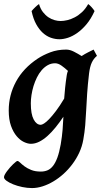

<svg xmlns="http://www.w3.org/2000/svg" viewBox="-30 -708 519 972"><path d="M460.9 -425.3Q444.3 -411.6 434.8 -391.6Q425.3 -371.6 420.9 -336.4Q414.1 -278.3 411.1 -232.9Q408.2 -187.5 406.2 -148.2Q404.3 -108.9 401.4 -73.5Q398.4 -38.1 391.6 -0.5Q385.7 33.2 371.3 64.5Q356.9 95.7 336.4 123Q315.9 150.4 291.3 172.6Q266.6 194.8 239.7 210.7Q212.9 226.6 185.3 235.4Q157.7 244.1 132.3 244.1Q107.9 244.1 82.5 238.8Q57.1 233.4 36.6 225.1Q16.1 216.8 3.2 207.3Q-9.8 197.8 -9.8 189Q-9.8 183.6 -5.4 175.3Q-1 167 5.9 158Q12.7 148.9 20.8 139.6Q28.8 130.4 36.4 123.3Q43.9 116.2 49.8 111.6Q55.7 106.9 57.6 106.9Q63.5 106.9 71.8 115.2Q80.1 123.5 93.8 133.8Q107.4 144 127.7 152.3Q147.9 160.6 176.8 160.6Q194.8 160.6 210.2 154.3Q225.6 147.9 238 132.3Q250.5 116.7 260.3 90.3Q270 64 277.3 23.4Q284.2 -17.6 286.9 -51.3Q289.6 -85 291 -117.2Q271.5 -87.9 251.2 -63Q231 -38.1 210.2 -19.5Q189.5 -1 168.5 9.5Q147.5 20 126.5 20Q110.4 20 90.8 10.7Q71.3 1.5 54.2 -18.8Q37.1 -39.1 25.6 -71Q14.2 -103 14.2 -148.9Q14.2 -226.6 51 -294.7Q87.9 -362.8 160.6 -411.1Q188 -429.2 224.4 -443.1Q260.7 -457 305.2 -457Q323.7 -457 344.2 -446.5Q364.7 -436 383.3 -424.3Q399.9 -435.1 415.5 -442.9L443.8 -457ZM176.3 -76.2Q182.1 -76.2 192.9 -82.8Q203.6 -89.4 218.8 -105Q233.9 -120.6 253.2 -146Q272.5 -171.4 294.9 -209Q296.9 -235.4 299.8 -264.4Q302.7 -293.5 308.1 -328.1Q309.6 -338.9 314 -349.1Q298.3 -363.8 281.5 -375.7Q264.6 -387.7 249 -387.7Q228.5 -387.7 211.4 -377.9Q194.3 -368.2 180.7 -352.3Q167 -336.4 156.7 -315.4Q146.5 -294.4 139.6 -272Q132.8 -249.5 129.4 -226.8Q126 -204.1 126 -185.1Q126 -130.4 140.4 -103.3Q154.8 -76.2 176.3 -76.2ZM448.7 -651.9Q430.7 -612.3 408 -585.2Q385.3 -558.1 361.3 -541.3Q337.4 -524.4 314 -516.8Q290.5 -509.3 271 -509.3Q249.5 -509.3 227.8 -516.8Q206.1 -524.4 187 -541.5Q168 -558.6 153.1 -585.7Q138.2 -612.8 129.9 -651.9Q133.3 -656.2 138.2 -661.4Q143.1 -666.5 148.4 -671.6Q153.8 -676.8 158.7 -680.9Q163.6 -685.1 167.5 -687.5Q174.8 -663.1 187.5 -646.7Q200.2 -630.4 215.3 -620.4Q230.5 -610.4 246.6 -606Q262.7 -601.6 276.9 -601.6Q292 -601.6 310.8 -606Q329.6 -610.4 348.6 -620.4Q367.7 -630.4 385.3 -646.7Q402.8 -663.1 416.5 -687.5Q419.9 -685.1 424.3 -681.2Q428.7 -677.2 433.3 -672.1Q438 -667 442.1 -661.6Q446.3 -656.2 448.7 -651.9Z"/></svg>

Font: Gentium Basic
Style: Bold Italic
Weight: 700
Italic angle: -8°
Designer: J. Victor Gaultney and Annie Olsen
Foundry: SIL International
Version: Version 1.102; 2013; Maintenance release